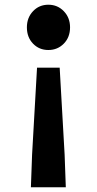

<svg xmlns="http://www.w3.org/2000/svg" viewBox="-20 -594 410 814"><path d="M116 62 137 -307H233L254 62L259 200H111ZM185 -382Q146 -382 120 -409Q94 -436 94 -478Q94 -519 120 -546.5Q146 -574 185 -574Q224 -574 250.5 -546.5Q277 -519 277 -478Q277 -436 250.5 -409Q224 -382 185 -382Z"/></svg>

Font: SpoqaHanSans-Bold
Style: Regular
Weight: 700
Designer: [Spoqa Han Sans] Dong-huui Kim \uAE40 \uB3D9 \uD718   [Noto Sans] Ryoko NISHIZUKA \u897F \u585A \u6DBC \u5B50  (kana & i
Foundry: Spoqa (http://www.spoqa-han-sans.com)
Version: Version 2.000